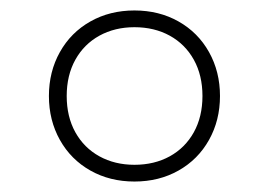

<svg xmlns="http://www.w3.org/2000/svg" viewBox="-20 -768 514 367"><path d="M73.5 -584.5Q73.5 -631 94.5 -668.5Q115.5 -706 152.8 -727Q190 -748 237 -748Q284 -748 321.2 -727Q358.5 -706 379.5 -668.5Q400.5 -631 400.5 -584.5Q400.5 -538 379.5 -500.5Q358.5 -463 321.2 -442Q284 -421 237 -421Q190 -421 152.8 -442Q115.5 -463 94.5 -500.5Q73.5 -538 73.5 -584.5ZM367 -584.5Q367 -624 350.5 -653.8Q334 -683.5 304.5 -699.8Q275 -716 237 -716Q199.5 -716 170 -699.8Q140.5 -683.5 124 -653.8Q107.5 -624 107.5 -584.5Q107.5 -545 124 -515.2Q140.5 -485.5 170 -469.2Q199.5 -453 237 -453Q275 -453 304.5 -469.2Q334 -485.5 350.5 -515.2Q367 -545 367 -584.5Z"/></svg>

Font: Encode Sans Semi Condensed Thin
Style: Regular
Weight: 250
Width: 4
Designer: Multiple Designers
Foundry: Impallari Type
Version: Version 2.000